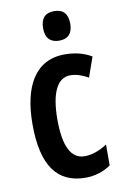

<svg xmlns="http://www.w3.org/2000/svg" viewBox="-87 -803 553 864"><g transform="rotate(-10 190.0 -371.5)"><path d="M223 -753C181 -753 161 -730 161 -685C161 -641 183 -618 223 -618C264 -618 285 -641 285 -685C285 -729 265 -753 223 -753ZM234 10C273 10 316 -2 349 -26V-121C314 -99 280 -86 246 -86C184 -86 153 -147 153 -269C153 -391 185 -456 244 -456C271 -456 298 -447 326 -431L358 -522C324 -542 285 -553 236 -553C100 -553 39 -439 39 -268C39 -80 103 10 234 10Z"/></g></svg>

Font: Noto Sans Devanagari ExtraCondensed SemiBold
Style: Regular
Weight: 600
Width: 2
Designer: Jelle Bosma - Monotype Design Team
Foundry: Monotype Imaging Inc.
Version: Version 2.004